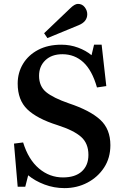

<svg xmlns="http://www.w3.org/2000/svg" viewBox="-20 -954 640 988"><path d="M312 14Q258 14 209 -4.5Q160 -23 125 -52L110 7H71L52 -215L99 -221Q126 -133 180.5 -87Q235 -41 304 -41Q367 -41 401 -72Q435 -103 435 -157Q435 -216 397.5 -249.5Q360 -283 276 -310Q171 -343 121 -391Q71 -439 71 -524Q71 -580 98.5 -625.5Q126 -671 176.5 -697.5Q227 -724 296 -724Q341 -724 381.5 -709Q422 -694 451 -670L464 -724H503L527 -511L479 -504Q454 -592 409 -633.5Q364 -675 301 -675Q246 -675 213.5 -644Q181 -613 181 -564Q181 -510 217.5 -480Q254 -450 335 -422Q443 -386 495.5 -338Q548 -290 548 -207Q548 -141 515.5 -91.5Q483 -42 429.5 -14Q376 14 312 14ZM224 -758 207 -783 340 -910Q364 -934 381 -934Q403 -934 416 -917Q429 -900 429 -881Q429 -842 384 -824Z"/></svg>

Font: Literata 36pt Medium
Style: Regular
Weight: 500
Designer: Latin by Veronika Burian and Jose Scaglione. Greek by Irene Vlachou. Cyrillic by Vera Evstafieva.
Foundry: TypeTogether
Version: Version 3.002